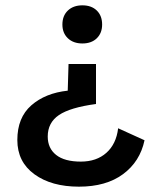

<svg xmlns="http://www.w3.org/2000/svg" viewBox="-20 -530 598 720"><path d="M214 -438Q214 -471 234.5 -490.5Q255 -510 289 -510Q323 -510 343 -490.5Q363 -471 363 -438Q363 -406 343 -386.5Q323 -367 289 -367Q255 -367 234.5 -386.5Q214 -406 214 -438ZM276 170Q173 170 109 123.5Q45 77 45 -5Q45 -89 97.5 -135Q150 -181 234 -190L237 -290H340V-140Q243 -127 201 -98.5Q159 -70 159 -18Q159 26 190.5 51Q222 76 283 76Q342 76 379 43Q416 10 423 -49L522 -4Q505 76 441.5 123Q378 170 276 170Z"/></svg>

Font: Elaine Sans Medium
Style: Regular
Weight: 500
Designer: Wei Huang
Foundry: Wei Huang
Version: Version 2.001;PS 002.001;hotconv 1.0.88;makeotf.lib2.5.64775